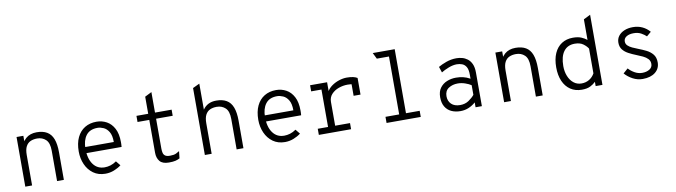

<svg xmlns="http://www.w3.org/2000/svg" viewBox="-35 -1328 6847 1946"><g transform="rotate(-10 3388.0 -355.0)"><path d="M110 0V-511H180V-424L168 -436Q184 -465.5 206 -484.8Q228 -504 256 -513.5Q284 -523 318 -523Q382.5 -523 424.5 -498.2Q466.5 -473.5 486.8 -420.5Q507 -367.5 507 -283V0H437V-312Q437 -393 401.2 -426.5Q365.5 -460 312 -460Q273 -460 243.2 -446.5Q213.5 -433 196.8 -401.2Q180 -369.5 180 -314V0Z M934 12Q861.5 12 810.2 -25Q759 -62 732 -123Q705 -184 705 -256Q705 -341 733.5 -400.8Q762 -460.5 813.5 -491.8Q865 -523 934 -523Q990.5 -523 1038 -497Q1085.5 -471 1114.2 -416.5Q1143 -362 1143 -276Q1143 -268 1142.8 -255.8Q1142.5 -243.5 1141 -227H761V-290H1072Q1072 -358.5 1049.5 -395.2Q1027 -432 994.8 -446Q962.5 -460 934 -460Q854 -460 815.5 -409Q777 -358 777 -273Q777 -170.5 819.5 -111.8Q862 -53 937 -53Q966.5 -53 997.5 -62.2Q1028.5 -71.5 1059 -93L1097 -46Q1065.5 -21.5 1023 -4.8Q980.5 12 934 12Z M1586 12Q1521 12 1493 -22Q1465 -56 1465 -110V-448H1344V-511H1465V-687L1535 -722V-511H1706V-448H1535V-140Q1535 -115.5 1539.8 -96Q1544.5 -76.5 1560.5 -65.2Q1576.5 -54 1610 -54Q1650 -54 1671.5 -64.2Q1693 -74.5 1707 -84L1699 -11Q1679.5 -0.5 1655 5.8Q1630.5 12 1586 12Z M1958 0V-689L2028 -722V-454Q2074.5 -523 2166 -523Q2230.5 -523 2272.5 -498.2Q2314.5 -473.5 2334.8 -420.5Q2355 -367.5 2355 -283V0H2285V-312Q2285 -393 2249.2 -426.5Q2213.5 -460 2160 -460Q2121 -460 2091.2 -446.5Q2061.5 -433 2044.8 -401.2Q2028 -369.5 2028 -314V0Z M2782 12Q2709.5 12 2658.2 -25Q2607 -62 2580 -123Q2553 -184 2553 -256Q2553 -341 2581.5 -400.8Q2610 -460.5 2661.5 -491.8Q2713 -523 2782 -523Q2838.5 -523 2886 -497Q2933.5 -471 2962.2 -416.5Q2991 -362 2991 -276Q2991 -268 2990.8 -255.8Q2990.5 -243.5 2989 -227H2609V-290H2920Q2920 -358.5 2897.5 -395.2Q2875 -432 2842.8 -446Q2810.5 -460 2782 -460Q2702 -460 2663.5 -409Q2625 -358 2625 -273Q2625 -170.5 2667.5 -111.8Q2710 -53 2785 -53Q2814.5 -53 2845.5 -62.2Q2876.5 -71.5 2907 -93L2945 -46Q2913.5 -21.5 2871 -4.8Q2828.5 12 2782 12Z M3131 0V-63H3237V-448H3131V-511H3306V-396L3300 -410Q3318 -445.5 3353 -470.8Q3388 -496 3429.8 -509.5Q3471.5 -523 3510 -523Q3549 -523 3576 -516.5Q3603 -510 3618 -500V-329H3547V-479L3564 -444Q3552 -448 3537.5 -449.5Q3523 -451 3505 -451Q3458.5 -451 3413.5 -434.8Q3368.5 -418.5 3339.2 -386.5Q3310 -354.5 3310 -307V-63H3463V0Z M3969 0V-688L4039 -722V0ZM3828 0V-63H4180V0ZM3844 -659 3813 -722H4039L4002 -659Z M4588 12Q4534.5 12 4494 -7.2Q4453.5 -26.5 4430.8 -65Q4408 -103.5 4408 -161Q4408 -220 4435.2 -257.2Q4462.5 -294.5 4506.2 -312.2Q4550 -330 4600 -330Q4637 -330 4671.8 -322.2Q4706.5 -314.5 4744 -294V-337Q4744 -388.5 4728 -415.5Q4712 -442.5 4686.2 -452.2Q4660.5 -462 4632 -462Q4591.5 -462 4546.2 -444.2Q4501 -426.5 4470 -407L4450 -467Q4482.5 -486.5 4533 -504.8Q4583.5 -523 4639 -523Q4666.5 -523 4696 -515.5Q4725.5 -508 4751.2 -488.8Q4777 -469.5 4793 -435Q4809 -400.5 4809 -346V0H4744V-50Q4713.5 -22.5 4673.8 -5.2Q4634 12 4588 12ZM4595 -49Q4646 -49 4683.5 -74.2Q4721 -99.5 4744 -128V-227Q4719.5 -243.5 4682 -256.2Q4644.5 -269 4607 -269Q4553 -269 4513 -242.8Q4473 -216.5 4473 -161Q4473 -111 4504.8 -80Q4536.5 -49 4595 -49Z M5038 0V-511H5108V-424L5096 -436Q5112 -465.5 5134 -484.8Q5156 -504 5184 -513.5Q5212 -523 5246 -523Q5310.5 -523 5352.5 -498.2Q5394.5 -473.5 5414.8 -420.5Q5435 -367.5 5435 -283V0H5365V-312Q5365 -393 5329.2 -426.5Q5293.5 -460 5240 -460Q5201 -460 5171.2 -446.5Q5141.5 -433 5124.8 -401.2Q5108 -369.5 5108 -314V0Z M5837 12Q5769.5 12 5720.5 -21Q5671.5 -54 5645.2 -114.2Q5619 -174.5 5619 -256Q5619 -340 5645.5 -399.8Q5672 -459.5 5721 -491.2Q5770 -523 5837 -523Q5889.5 -523 5923.2 -508.5Q5957 -494 5980 -475V-687L6050 -722V0H5980V-44Q5957 -21 5923.8 -4.5Q5890.5 12 5837 12ZM5845 -51Q5888.5 -51 5923.8 -72Q5959 -93 5980 -131V-386Q5964.5 -411.5 5931.8 -435.8Q5899 -460 5845 -460Q5771 -460 5731.5 -407.2Q5692 -354.5 5692 -256Q5692 -199 5710.8 -152.5Q5729.5 -106 5763.8 -78.5Q5798 -51 5845 -51Z M6463 12Q6410 12 6362 -13.5Q6314 -39 6281 -77L6330 -120Q6354 -92.5 6391 -71.2Q6428 -50 6469 -50Q6513.5 -50 6544.2 -69Q6575 -88 6575 -124Q6575 -155 6555.2 -175.8Q6535.5 -196.5 6505 -211Q6474.5 -225.5 6442 -238Q6400 -254.5 6363.8 -273.8Q6327.5 -293 6305.2 -321.5Q6283 -350 6283 -393Q6283 -432 6305 -461.2Q6327 -490.5 6365.8 -506.8Q6404.5 -523 6454 -523Q6507.5 -523 6551 -502.5Q6594.5 -482 6626 -445L6580 -406Q6560 -425.5 6528.2 -443.2Q6496.5 -461 6452 -461Q6405 -461 6377 -443Q6349 -425 6349 -394Q6349 -368.5 6366.8 -351.2Q6384.5 -334 6412.5 -321Q6440.5 -308 6472 -296Q6511.5 -281 6550.5 -261.8Q6589.5 -242.5 6615.2 -211Q6641 -179.5 6641 -128Q6641 -64.5 6593.2 -26.2Q6545.5 12 6463 12Z"/></g></svg>

Font: Overpass Mono Light Light
Style: Regular
Weight: 300
Monospace: yes
Version: Version 4.000